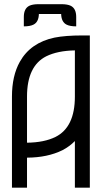

<svg xmlns="http://www.w3.org/2000/svg" viewBox="-20 -888 504 909"><path d="M405.3 0.5H334.5V-220.2Q309.1 -194.3 275.4 -176.8Q205.1 -142.1 107.9 -141.6V0.5H36.6V-430.7Q36.6 -528.8 73.7 -595.2Q124.5 -686 238.3 -710Q289.6 -720.2 370.1 -720.2H405.3ZM107.9 -212.4Q189.5 -213.4 242.7 -239.7Q334.5 -285.6 334.5 -430.7V-649.4Q252.9 -647.9 199.2 -621.6Q107.9 -575.7 107.9 -430.7ZM273.9 -868.2Q299.8 -867.7 314.5 -860.8Q340.8 -848.1 340.8 -807.6V-763.2Q312 -763.2 295.9 -771Q270.5 -783.2 269.5 -821.8H164.1Q163.1 -783.2 137.7 -771Q121.6 -763.2 92.8 -763.2V-807.6Q92.8 -848.1 119.1 -860.8Q133.8 -867.7 159.2 -868.2Z"/></svg>

Font: Greenwashing Machine
Style: Regular
Weight: 400
Designer: Tup Wanders
Foundry: Free font, DO NOT SELL
Version: Version 1.00;August 10, 2023;FontCreator 11.5.0.2430 64-bit